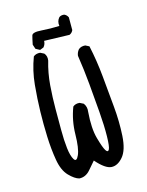

<svg xmlns="http://www.w3.org/2000/svg" viewBox="-122 -884 744 969"><g transform="rotate(-15 250.0 -399.5)"><path d="M169.9 9.8Q146.5 3.9 118.2 -25.4Q89.8 -54.7 80.1 -112.8Q70.3 -170.9 67.9 -235.8Q65.4 -300.8 66.9 -366.7Q68.4 -432.6 75.2 -504.9Q82 -577.1 107.4 -644.5Q121.1 -656.2 142.6 -654.3L162.1 -644.5Q175.8 -628.9 171.9 -605.5Q154.3 -545.9 149.4 -482.4Q144.5 -418.9 144.5 -360.8Q144.5 -302.7 144.5 -249.5Q144.5 -196.3 149.4 -154.3Q154.3 -112.3 166.5 -92.8Q178.7 -73.2 192.9 -105.5Q207 -137.7 208 -210Q209 -282.2 234.4 -348.6Q248 -360.4 269.5 -358.4L289.1 -348.6Q303.7 -329.1 299.8 -303.7Q293 -217.8 308.1 -164.1Q323.2 -110.4 333.5 -94.7Q343.8 -79.1 351.1 -92.3Q358.4 -105.5 359.4 -159.7Q360.4 -213.9 354.5 -288.1Q348.6 -362.3 341.8 -437.5Q335 -512.7 323.2 -589.8Q325.2 -607.4 336.9 -621.1Q350.6 -632.8 372.1 -630.9L391.6 -621.1Q409.2 -540 417 -457Q424.8 -374 432.1 -294.9Q439.5 -215.8 435.1 -142.1Q430.7 -68.4 402.3 -35.2Q374 -2 341.8 -3.9Q309.6 -5.9 263.7 -58.6Q252 -44.9 227.5 -16.6Q203.1 11.7 169.9 9.8ZM146.5 -668 125 -679.7 117.2 -703.1Q123 -732.4 127.4 -748.5Q131.8 -764.6 178.2 -761.2Q224.6 -757.8 271.5 -759.8Q267.6 -785.2 283.2 -802.7Q293 -810.5 309.6 -808.6Q323.2 -802.7 329.1 -789.1V-722.7Q323.2 -709 309.6 -703.1L177.7 -707Q177.7 -689.5 166 -675.8Z"/></g></svg>

Font: JasonHandwriting2
Style: Regular
Weight: 400
Version: Version 1.05.10